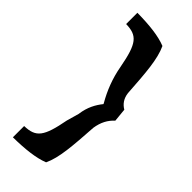

<svg xmlns="http://www.w3.org/2000/svg" viewBox="-283 -770 965 965"><g transform="rotate(45 200.0 -287.5)"><path d="M202 -164V-163L183 -96C157 41 133 73 51 75V155C138 154 207 146 258 126C288 63 294 -27 303 -163V-164C310 -210 328 -243 356 -268L349 -339C325 -353 307 -376 303 -411C294 -547 288 -637 258 -701C208 -721 140 -729 51 -730V-650C132 -648 157 -618 183 -479C196 -406 221 -345 252 -291L255 -285C230 -254 209 -216 202 -164Z"/></g></svg>

Font: Bluebird
Style: LiExt
Weight: 300
Designer: Jasper
Foundry: Cannot Into Space Fonts
Version: Version 0.98